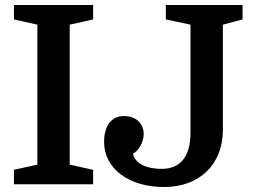

<svg xmlns="http://www.w3.org/2000/svg" viewBox="-20 -740 1027 771"><path d="M354 -662V-720H36V-662L130 -641V-79L36 -58V0H354V-58L260 -79V-641ZM745 -207C745 -110 703 -62 630 -62C559 -62 521 -88 514 -123C537 -134 557 -170 557 -201C557 -245 525 -274 478 -274C425 -274 398 -231 398 -170C398 -63 497 11 639 11C781 11 875 -80 875 -218V-641L954 -662V-720H646V-662L745 -641Z"/></svg>

Font: Domine
Style: Bold
Weight: 700
Designer: Pablo Impallari, Rodrigo Fuenzalida, Brenda Gallo
Foundry: Pablo Impallari, Rodrigo Fuenzalida, Brenda Gallo
Version: Version 2.000